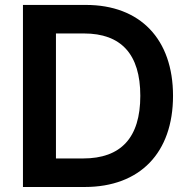

<svg xmlns="http://www.w3.org/2000/svg" viewBox="-20 -747 764 767"><path d="M323.2 -727.3H71.7V0H318.2C539.8 0 671.2 -137.1 671.2 -364.3C671.2 -590.9 539.8 -727.3 323.2 -727.3ZM311.8 -114H203.5V-613.3H315.7C463.4 -613.3 540.5 -530.9 540.5 -364.3C540.5 -197.1 463.4 -114 311.8 -114Z"/></svg>

Font: RA Gorm Semi Bold
Style: Regular
Weight: 600
Designer: Rasmus Andersson
Foundry: rsms
Version: Version 3.000;hotconv 1.0.109;makeotfexe 2.5.65596